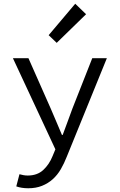

<svg xmlns="http://www.w3.org/2000/svg" viewBox="-20 -797 640 1026"><path d="M131 209Q95 209 67 199L84 134Q94 137 105.5 139Q117 141 128 141Q179 141 211 111.5Q243 82 261 37L276 1L49 -486H132L251 -217Q265 -185 280.5 -148Q296 -111 311 -76H315Q328 -111 341.5 -147.5Q355 -184 367 -217L473 -486H551L337 40Q323 76 305 107Q287 138 262 160.5Q237 183 204.5 196Q172 209 131 209ZM283 -568 240 -609 382 -777 440 -721Z"/></svg>

Font: Source Code Pro
Style: Regular
Weight: 400
Monospace: yes
Designer: Paul D. Hunt, Teo Tuominen
Foundry: Adobe Systems Incorporated
Version: Version 2.030;PS 1.000;hotconv 16.6.51;makeotf.lib2.5.65220